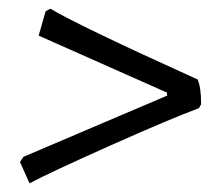

<svg xmlns="http://www.w3.org/2000/svg" viewBox="-20 -506 516 442"><path d="M48 -84 26 -133 34 -145 365 -286 364 -293 69 -424 85 -480 96 -486Q159 -448 435 -323Q443 -305 443 -266L438 -257Q373 -233 234 -171Q95 -109 48 -84Z"/></svg>

Font: Albura Medium
Style: Italic
Weight: 462
Italic angle: -7°
Designer: Mercedes Jáuregui
Foundry: Omnibus-Type Team
Version: Version 1.000